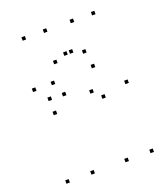

<svg xmlns="http://www.w3.org/2000/svg" viewBox="-150 -934 920 1051"><g transform="rotate(-20 310.0 -409.0)"><path d="M564.9 10V-10H544.9V10ZM564.9 -392.2V-412.2H544.9V-392.2ZM421.8 -536.1V-556.1H401.8V-536.1ZM138.3 -448.7V-468.7H118.3V-448.7ZM138.3 -366.4V-386.4H118.3V-366.4ZM366.9 -408.5V-428.5H346.9V-408.5ZM419 -359.8V-379.8H399V-359.8ZM419 10V-10H399V10ZM220.8 10V-10H200.8V10ZM220.8 -445.7V-465.7H200.8V-445.7ZM184.4 -524.2V-544.2H164.4V-524.2ZM75.1 -524.2V-544.2H55.1V-524.2ZM75.1 10V-10H55.1V10ZM242 -807.7V-827.7H222V-807.7ZM336.5 -652V-672H316.5V-652ZM303.5 -652V-672H283.5V-652ZM398 -807.7V-827.7H378V-807.7ZM522.2 -807.7V-827.7H502.2V-807.7ZM404.4 -627.4V-647.4H384.4V-627.4ZM235.6 -627.4V-647.4H215.6V-627.4ZM117.8 -807.7V-827.7H97.8V-807.7Z"/></g></svg>

Font: Monaspace Krypton Dots Var
Style: Regular
Weight: 400
Designer: Riley Cran and the Lettermatic Team
Version: Version 1.100 (Monaspace Krypton Dots)